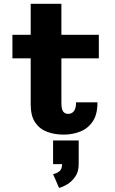

<svg xmlns="http://www.w3.org/2000/svg" viewBox="-20 -678 590 982"><path d="M137 -144.5V-379.5H43.5V-500H137V-658.5H294V-500H485.5V-379.5H294V-152Q294 -120.5 302.8 -108Q311.5 -95.5 329 -95.5Q346.5 -95.5 357.8 -109.2Q369 -123 369 -154.5H478.5Q478.5 -92 453.8 -56Q429 -20 389.5 -4.8Q350 10.5 305.5 10.5Q260 10.5 221.8 -3.5Q183.5 -17.5 160.2 -51.2Q137 -85 137 -144.5ZM251.5 161.5V40.5H382.5V161.5Q382.5 201 364.2 226.5Q346 252 322.2 265.8Q298.5 279.5 282 283L251.5 212.5Q269 209.5 283.2 198.5Q297.5 187.5 297.5 161.5Z"/></svg>

Font: Trispace SemiCondensed
Style: Bold
Weight: 700
Width: 4
Designer: Tyler Finck
Foundry: Etcetera Type Company
Version: Version 1.210; ttfautohint (v1.8.3)